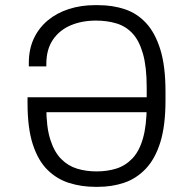

<svg xmlns="http://www.w3.org/2000/svg" viewBox="-20 -716 736 746"><path d="M351 10Q297 10 249 -5Q201 -20 164.5 -56Q128 -92 107.5 -155Q87 -218 87 -315V-338H160V-298Q160 -222 175.5 -173.5Q191 -125 218 -98Q245 -71 280 -60.5Q315 -50 355 -50Q397 -50 432 -61Q467 -72 494 -100Q521 -128 535.5 -178.5Q550 -229 550 -307V-376Q550 -456 535.5 -507Q521 -558 495 -586Q469 -614 432.5 -625Q396 -636 353 -636Q298 -636 254.5 -617.5Q211 -599 185.5 -561.5Q160 -524 160 -467V-458H92V-471Q92 -525 111.5 -566.5Q131 -608 166 -637Q201 -666 248 -681Q295 -696 348 -696H361Q418 -696 465.5 -680Q513 -664 548 -626Q583 -588 603 -523.5Q623 -459 623 -360V-326Q623 -228 603 -163.5Q583 -99 546.5 -60.5Q510 -22 462.5 -6Q415 10 360 10ZM105 -280V-338H590V-280Z"/></svg>

Font: Chivo ExtraLight
Style: Regular
Weight: 250
Designer: Hector Gatti
Foundry: Omnibus-Type
Version: Version 2.002